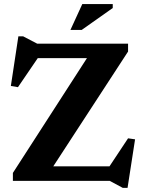

<svg xmlns="http://www.w3.org/2000/svg" viewBox="-20 -891 704 946"><path d="M611 -676V-637L222 -40L150.5 -71.5H519.5L611 -209.5L645.5 -204.5L608.5 34.5H584.5L520.5 0H43.5V-39L429 -636.5L515.5 -604.5H166L68.5 -461.5L33.5 -467.5L70.5 -712H94L163 -676ZM327 -743.5 385.5 -871H535.5V-851.5L382.5 -743.5Z"/></svg>

Font: Newsreader 16pt 16pt
Style: Bold
Weight: 700
Version: Version 1.003